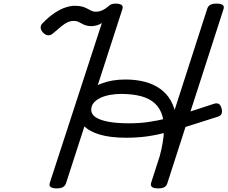

<svg xmlns="http://www.w3.org/2000/svg" viewBox="-20 -1031 1262 1065"><path d="M294 14Q272 14 261.5 6.5Q251 -1 256 -16L545 -903Q531 -894 515 -890Q499 -886 487 -886Q470 -886 457 -890Q444 -894 434 -900Q424 -906 413.5 -910.5Q403 -915 389 -915Q372 -915 356 -908Q340 -901 321 -885.5Q302 -870 272 -844Q260 -834 245.5 -835.5Q231 -837 217 -852Q206 -865 205.5 -878Q205 -891 216 -902Q251 -938 283.5 -959.5Q316 -981 344.5 -990Q373 -999 394 -999Q419 -999 435.5 -994.5Q452 -990 464.5 -983Q477 -976 487.5 -971Q498 -966 511 -966Q531 -966 549 -974.5Q567 -983 581 -996Q590 -1005 600 -1008Q610 -1011 620 -1011Q643 -1011 653.5 -1004Q664 -997 659 -981L346 -14Q341 0 329 7Q317 14 294 14ZM854 -122Q880 -208 887 -273Q894 -338 882 -383.5Q870 -429 839.5 -457Q809 -485 762 -497.5Q715 -510 651 -510Q622 -510 592.5 -505Q563 -500 539 -489Q515 -478 500.5 -461.5Q486 -445 486 -421Q486 -397 511 -380.5Q536 -364 582.5 -355.5Q629 -347 695 -347Q754 -347 805 -354.5Q856 -362 908.5 -375Q961 -388 1023.5 -408.5Q1086 -429 1166 -455Q1184 -461 1194.5 -454Q1205 -447 1209 -429Q1214 -410 1208.5 -399Q1203 -388 1186 -383Q1098 -355 1032 -334Q966 -313 910 -298Q854 -283 799 -275Q744 -267 680 -267Q594 -267 535 -284Q476 -301 445.5 -333Q415 -365 415 -409Q415 -462 448.5 -503Q482 -544 541 -567Q600 -590 675 -590Q735 -590 784 -577Q833 -564 869 -538Q905 -512 927 -473.5Q949 -435 957 -384Q965 -333 957.5 -269.5Q950 -206 925 -130ZM857 14Q835 14 824.5 7Q814 0 818 -16L1130 -984Q1135 -998 1147 -1004.5Q1159 -1011 1181 -1011Q1204 -1011 1214.5 -1004Q1225 -997 1220 -981L908 -14Q904 0 892 7Q880 14 857 14Z"/></svg>

Font: Playwrite CA
Style: Regular
Weight: 400
Designer: Veronika Burian, José Scaglione
Foundry: TypeTogether
Version: Version 1.002